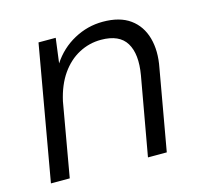

<svg xmlns="http://www.w3.org/2000/svg" viewBox="-81 -602 726 690"><g transform="rotate(-15 281.5 -256.5)"><path d="M27 0 115 -501H179L167 -409Q199 -458 249.5 -485.5Q300 -513 357 -513Q420 -513 458 -485.5Q496 -458 509.5 -409.5Q523 -361 511 -300L458 0H388L440 -292Q453 -368 427.5 -410Q402 -452 334 -452Q290 -452 251.5 -431.5Q213 -411 185.5 -371.5Q158 -332 145 -274L97 0Z"/></g></svg>

Font: DM Sans 18pt Light
Style: Italic
Weight: 300
Italic angle: -10°
Designer: Colophon Foundry, Jonny Pinhorn
Foundry: Colophon Foundry
Version: Version 4.004;gftools[0.9.30]